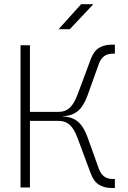

<svg xmlns="http://www.w3.org/2000/svg" viewBox="-20 -914 626 936"><path d="M80.1 0V-693.4H126V-368.7H266.6Q298.3 -368.7 319.6 -388.2Q340.8 -407.7 357.4 -451.2L422.4 -625.5Q437 -665 463.1 -680.7Q489.3 -696.3 523.9 -696.3H540V-652.3H528.3Q480 -652.3 461.9 -602.5L406.7 -448.7Q388.2 -397 359.9 -373Q331.5 -349.1 287.1 -347.7V-346.2Q331.5 -344.7 359.9 -320.8Q388.2 -296.9 406.7 -245.1L461.9 -91.3Q480 -41.5 528.3 -41.5H540V2.4H523.9Q489.3 2.4 463.1 -13.2Q437 -28.8 422.4 -68.4L357.4 -242.7Q341.3 -286.1 319.8 -305.4Q298.3 -324.7 266.6 -324.7H126V0ZM265.6 -771.5 375.5 -893.6H435.1L320.3 -771.5Z"/></svg>

Font: Cascadia Code ExtraLight
Style: Regular
Weight: 200
Monospace: yes
Designer: Aaron Bell
Foundry: Saja Typeworks
Version: Version 2407.024; ttfautohint (v1.8.4)